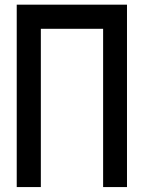

<svg xmlns="http://www.w3.org/2000/svg" viewBox="-20 -500 601 801"><path d="M49.8 280.3Q49.8 89.8 49.8 -480.5Q165 -480.5 509.8 -480.5Q509.8 -290 509.8 280.3Q485.4 280.3 410.2 280.3Q410.2 115.2 410.2 -379.9Q344.7 -379.9 150.4 -379.9Q150.4 -214.8 150.4 280.3Q125 280.3 49.8 280.3Z"/></svg>

Font: Alibu-Mazigh Belqasem 1
Style: Bold
Weight: 400
Designer: Mazigh Mubarik Belqasem
Version: Version 1.0